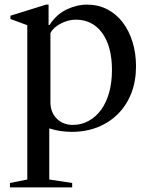

<svg xmlns="http://www.w3.org/2000/svg" viewBox="-20 -560 655 830"><path d="M193 216V-5C209.7 0.3 226 4.2 242 6.5C258 8.8 274 10 290 10C331.3 10 369 3.2 403 -10.5C437 -24.2 466.3 -43.5 491 -68.5C515.7 -93.5 534.7 -123.3 548 -158C561.3 -192.7 568 -231 568 -273C568 -311.7 562.8 -347.3 552.5 -380C542.2 -412.7 527.8 -440.8 509.5 -464.5C491.2 -488.2 469 -506.7 443 -520C417 -533.3 388.3 -540 357 -540C327 -540 297.3 -533 268 -519C238.7 -505 214 -482.7 194 -452H190V-540H179L25 -492V-478L98 -451V216L23 231V250H292V231ZM294 -20C266.7 -20 243.8 -29 225.5 -47C207.2 -65 198 -88.7 198 -118V-417C206.7 -433.7 221.8 -447.5 243.5 -458.5C265.2 -469.5 286.3 -475 307 -475C355.7 -475 394 -455.7 422 -417C450 -378.3 464 -325 464 -257C464 -221.7 460 -189.5 452 -160.5C444 -131.5 432.5 -106.7 417.5 -86C402.5 -65.3 384.5 -49.2 363.5 -37.5C342.5 -25.8 319.3 -20 294 -20Z"/></svg>

Font: Libre Caslon Text
Style: Regular
Weight: 400
Designer: Pablo Impallari, Rodrigo Fuenzalida
Foundry: Pablo Impallari, Rodrigo Fuenzalida
Version: Version 1.000; ttfautohint (v0.93) -l 8 -r 50 -G 200 -x 14 -